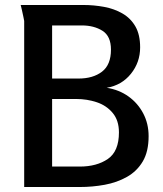

<svg xmlns="http://www.w3.org/2000/svg" viewBox="-20 -750 654 770"><path d="M542 -560Q542 -500 505 -454Q468 -408 408 -398Q458 -390 495.5 -363Q533 -336 554.5 -295Q576 -254 576 -204Q576 -142 552.5 -102.5Q529 -63 489 -40.5Q449 -18 400 -9Q351 0 300 0H77V-666Q77 -667 74 -681.5Q71 -696 67.5 -711.5Q64 -727 63 -730H314Q356 -730 397 -722.5Q438 -715 471 -696Q504 -677 523 -644Q542 -611 542 -560ZM425 -551Q425 -605 391 -626.5Q357 -648 308 -648H189V-435H295Q353 -435 389 -462.5Q425 -490 425 -551ZM457 -219Q457 -267 432 -297Q407 -327 368 -340Q329 -353 286 -353H189V-82H300Q368 -82 412.5 -112.5Q457 -143 457 -219Z"/></svg>

Font: Rosario SemiBold
Style: Regular
Weight: 600
Designer: Hector Gatti
Foundry: Omnibus Type
Version: Version 1.101; ttfautohint (v1.8.1.43-b0c9)